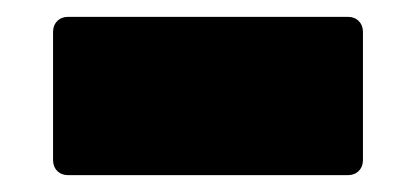

<svg xmlns="http://www.w3.org/2000/svg" viewBox="-20 -440 494 228"><path d="M61 -232Q53 -232 48 -237Q43 -242 43 -250V-402Q43 -410 48 -415Q53 -420 61 -420H393Q401 -420 406 -415Q411 -410 411 -402V-250Q411 -242 406 -237Q401 -232 393 -232Z"/></svg>

Font: LINE Seed Sans TH App Heavy
Style: Regular
Weight: 900
Designer: Dalton Maag Ltd | Thai characters by Cadson Demak Co.,Ltd.
Foundry: Dalton Maag Ltd
Version: Version 1.003